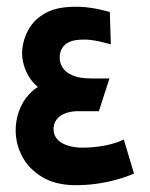

<svg xmlns="http://www.w3.org/2000/svg" viewBox="-20 -532 440 563"><path d="M305 -402 302 -497Q273 -505 246.5 -509Q220 -513 193 -512Q144 -511 113 -493.5Q82 -476 66 -449.5Q50 -423 46 -393Q43 -373 47.5 -351Q52 -329 63.5 -309.5Q75 -290 91 -277Q60 -257 43 -223Q26 -189 26 -149Q26 -110 45 -73.5Q64 -37 103.5 -13Q143 11 202 11Q233 11 262 7Q291 3 319 -4.5Q347 -12 373 -23L343 -123Q331 -117 316.5 -112.5Q302 -108 286 -105Q270 -102 253.5 -100.5Q237 -99 221 -99Q199 -99 179.5 -105Q160 -111 148.5 -123Q137 -135 137 -154Q137 -166 142.5 -176Q148 -186 157.5 -192.5Q167 -199 180.5 -202.5Q194 -206 209 -206H270L301 -302H248Q213 -302 192.5 -311Q172 -320 163.5 -334Q155 -348 155 -362Q155 -379 162 -390.5Q169 -402 181.5 -408Q194 -414 208 -415Q228 -417 244.5 -415Q261 -413 276 -409.5Q291 -406 305 -402Z"/></svg>

Font: Advent Pro
Style: Bold
Weight: 700
Designer: VivaRado, Andreas Kalpakidis
Foundry: VivaRado, Andreas Kalpakidis
Version: Version 3.000